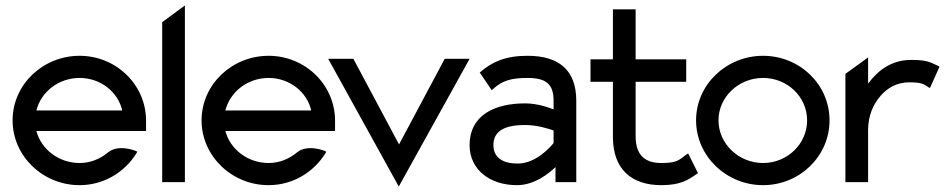

<svg xmlns="http://www.w3.org/2000/svg" viewBox="-20 -666 3477 702"><path d="M26 -226C26 -95 137 11 271 11C359 11 436 -36 479 -106L482 -111L477 -114C477 -114 413 -141 374 -108C346 -85 311 -70 271 -70C196 -70 131 -119 113 -187H514V-225C514 -356 405 -462 271 -462C137 -462 26 -357 26 -226ZM113 -262C130 -330 194 -381 271 -381C347 -381 411 -331 427 -262Z M573 0H656V-646L573 -585Z M717 -226C717 -95 828 11 962 11C1050 11 1127 -36 1170 -106L1173 -111L1168 -114C1168 -114 1104 -141 1065 -108C1037 -85 1002 -70 962 -70C887 -70 822 -119 804 -187H1205V-225C1205 -356 1096 -462 962 -462C828 -462 717 -357 717 -226ZM804 -262C821 -330 885 -381 962 -381C1038 -381 1102 -331 1118 -262Z M1180 -451 1438 16 1697 -451H1606L1439 -138L1272 -451Z M1697 -135C1697 -46 1771 11 1870 11C1936 11 1989 -34 2011 -55V0H2087V-298C2087 -409 2024 -462 1909 -462C1828 -462 1780 -440 1738 -404L1734 -401L1778 -336L1782 -340C1817 -372 1850 -381 1909 -381C1976 -381 2004 -359 2004 -298V-266C1989 -272 1946 -288 1900 -288C1790 -288 1697 -246 1697 -135ZM1784 -136C1784 -193 1836 -209 1900 -209C1945 -209 1990 -194 2004 -189V-143C1996 -133 1942 -68 1873 -68C1819 -68 1784 -89 1784 -136Z M2139 -367H2221V-160C2223 -50 2286 11 2398 11C2468 11 2496 -8 2529 -31L2532 -33L2496 -105L2491 -102C2462 -81 2457 -70 2398 -70C2333 -70 2304 -104 2304 -168V-367H2489V-449H2304V-632H2221V-449H2139Z M2525 -226C2525 -95 2636 11 2770 11C2904 11 3013 -95 3013 -226C3013 -357 2904 -462 2770 -462C2636 -462 2525 -357 2525 -226ZM2607 -226C2607 -312 2681 -381 2770 -381C2859 -381 2931 -312 2931 -226C2931 -140 2859 -70 2770 -70C2681 -70 2607 -140 2607 -226Z M3071 0H3154V-191C3154 -244 3174 -287 3200 -316C3223 -343 3258 -365 3304 -365C3349 -365 3357 -359 3375 -347L3380 -344L3415 -422L3410 -425C3382 -438 3370 -447 3312 -447C3239 -447 3189 -408 3154 -360V-456L3071 -396Z"/></svg>

Font: Charger Pro
Style: Bd
Weight: 700
Designer: Jasper
Foundry: Cannot Into Space Fonts
Version: Version 1.09